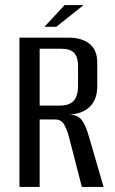

<svg xmlns="http://www.w3.org/2000/svg" viewBox="-20 -740 456 760"><path d="M57 0V-591H251Q304 -591 334.5 -566.5Q365 -542 365 -492V-398Q365 -347 336 -318Q307 -289 255 -287Q288 -285 303.5 -265Q319 -245 331 -203L390 0H304L253 -198Q246 -225 234.5 -246Q223 -267 199 -267H137V0ZM137 -322H215Q256 -322 272.5 -342Q289 -362 289 -401V-479Q289 -514 273.5 -530.5Q258 -547 225 -547H137ZM156 -634 236 -720H311L203 -634Z"/></svg>

Font: Alumni Sans Thin Medium
Style: Regular
Weight: 500
Version: Version 1.018